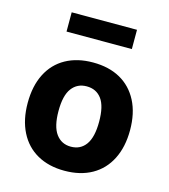

<svg xmlns="http://www.w3.org/2000/svg" viewBox="-107 -789 779 886"><g transform="rotate(15 282.0 -346.5)"><path d="M282 11Q207 11 152 -20Q97 -51 67.5 -109.5Q38 -168 38 -248Q38 -329 67.5 -387Q97 -445 152 -475.5Q207 -506 282 -506Q358 -506 412.5 -475.5Q467 -445 497 -387Q527 -329 527 -248Q527 -168 497.5 -109.5Q468 -51 413 -20Q358 11 282 11ZM282 -104Q328 -104 353.5 -139.5Q379 -175 379 -249Q379 -323 353.5 -357.5Q328 -392 282 -392Q237 -392 211 -357.5Q185 -323 185 -249Q185 -175 211 -139.5Q237 -104 282 -104ZM126 -612V-704H438V-612Z"/></g></svg>

Font: Nunito Sans 10pt SemiCondensed ExtraBold
Style: Regular
Weight: 800
Width: 4
Designer: Vernon Adams
Foundry: Vernon Adams
Version: Version 3.101;gftools[0.9.27]